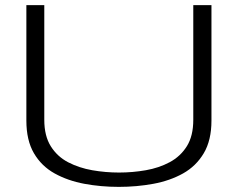

<svg xmlns="http://www.w3.org/2000/svg" viewBox="-20 -720 928 750"><path d="M83 -249V-700H153V-252Q153 -189 178.5 -148.5Q204 -108 246.5 -86Q289 -64 340.5 -55Q392 -46 445 -46Q498 -46 549.5 -55Q601 -64 643 -86.5Q685 -109 710 -149Q735 -189 735 -252V-700H806V-249Q806 -172 776 -121.5Q746 -71 695 -42.5Q644 -14 579 -2Q514 10 444 10Q374 10 309.5 -2Q245 -14 193.5 -42.5Q142 -71 112.5 -121.5Q83 -172 83 -249Z"/></svg>

Font: Georama Extended Light
Style: Regular
Weight: 300
Width: 7
Designer: Jean-Baptiste Levee
Foundry: Production Type
Version: Version 1.000